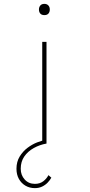

<svg xmlns="http://www.w3.org/2000/svg" viewBox="-20 -741 462 991"><path d="M198 0V-525H220V0ZM209 -663Q195 -663 188 -671Q181 -679 181 -692Q181 -704 188 -712.5Q195 -721 209 -721Q222 -721 229.5 -713Q237 -705 237 -692Q237 -679 230 -671Q223 -663 209 -663ZM160 230Q133 230 111.5 217.5Q90 205 77.5 182.5Q65 160 65 130Q65 94 81.5 67Q98 40 122 22Q146 4 171.5 -6Q197 -16 215 -18L220 0Q185 6 154.5 23Q124 40 105.5 66.5Q87 93 87 130Q87 163 107.5 185.5Q128 208 160 208Q186 208 203.5 194.5Q221 181 230 163L245 176Q238 189 226 201.5Q214 214 197.5 222Q181 230 160 230Z"/></svg>

Font: Lexend Zetta Thin
Style: Regular
Weight: 250
Version: Version 1.007